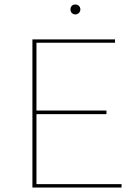

<svg xmlns="http://www.w3.org/2000/svg" viewBox="-20 -833 619 853"><path d="M293 -791Q293 -801 299 -807Q305 -813 315 -813Q324 -813 330.5 -807Q337 -801 337 -791Q337 -782 330.5 -775.5Q324 -769 315 -769Q305 -769 299 -775.5Q293 -782 293 -791ZM520 -15V0H124V-658H491V-643H142V-342H453V-326H142V-15Z"/></svg>

Font: Ysabeau Infant Thin
Style: Regular
Weight: 200
Designer: Christian Thalmann (Catharsis Fonts)
Version: Version 0.003